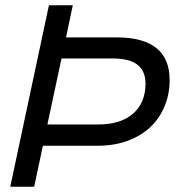

<svg xmlns="http://www.w3.org/2000/svg" viewBox="-20 -710 676 730"><path d="M625 -405.8Q625 -334 590.8 -275.9Q557.1 -218.8 495.1 -187.5Q432.6 -155.8 351.1 -155.8H143.1L109.9 0H19L166 -689.9H256.8L231 -567.9H422.9Q625 -567.9 625 -405.8ZM485.8 -277.8Q533.2 -319.3 533.2 -392.1Q533.2 -440.4 502 -464.4Q471.2 -487.8 407.2 -487.8H213.9L160.2 -236.8H353Q439 -236.8 485.8 -277.8Z"/></svg>

Font: D-DIN Exp
Style: DINExp-Italic
Weight: 400
Width: 7
Italic angle: -12°
Designer: Charles Nix
Foundry: Datto Inc.
Version: Version 1.00